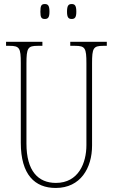

<svg xmlns="http://www.w3.org/2000/svg" viewBox="-20 -921 560 951"><path d="M335 -827C351 -827 358 -835 358 -863C358 -893 351 -901 335 -901C319 -901 312 -893 312 -863C312 -835 319 -827 335 -827ZM202 -827C218 -827 225 -835 225 -863C225 -893 218 -901 202 -901C185 -901 180 -893 180 -863C180 -835 185 -827 202 -827ZM256 10C379 10 436 -89 436 -200V-607C436 -683 442 -694 492 -694H509V-714H328V-694H352C402 -694 408 -683 408 -607V-202C408 -114 369 -15 257 -15C169 -15 111 -74 111 -210V-606C111 -684 118 -694 167 -694H190V-714H10V-694H27C77 -694 83 -683 83 -609V-214C83 -55 153 10 256 10Z"/></svg>

Font: Noto Serif Devanagari ExtraCondensed Thin
Style: Regular
Weight: 100
Width: 2
Designer: Universal Thirst, Indian Type Foundry and the Monotype Design Team
Foundry: Monotype Imaging Inc.
Version: Version 2.004